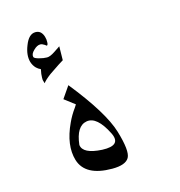

<svg xmlns="http://www.w3.org/2000/svg" viewBox="-105 -779 831 888"><g transform="rotate(-15 311.0 -335.0)"><path d="M227.5 -409.2Q362.3 -241.2 392.1 -142.1Q421.9 -43 405.3 -13.2Q388.7 16.6 324.2 16.6Q195.3 16.6 169.9 -66.4Q147.5 -141.6 193.4 -239.3Q208 -271.5 229.5 -300.8L238.3 -314.5L188.5 -352.5ZM301.8 -80.1Q395.5 -76.2 362.3 -142.6Q316.4 -234.4 265.6 -225.6Q214.8 -216.8 205.1 -128.9Q210 -85 301.8 -80.1ZM232.4 -527.3 209 -512.7Q177.7 -492.2 161.1 -480.5Q133.8 -460 124 -446.3L119.1 -462.9Q118.2 -471.7 120.1 -492.2Q121.1 -500 124 -513.7Q112.3 -518.6 103.5 -527.3Q90.8 -540 85 -558.6Q75.2 -592.8 92.8 -636.7Q111.3 -685.5 143.6 -685.5Q158.2 -685.5 168 -676.8Q177.7 -667 181.6 -652.3Q185.5 -639.6 184.6 -626Q184.6 -613.3 178.7 -611.3Q172.9 -616.2 170.9 -617.2Q159.2 -625 150.4 -625Q134.8 -625 118.2 -608.4Q100.6 -591.8 104.5 -577.1Q106.4 -570.3 127.9 -564.5Q149.4 -558.6 166 -558.6Q180.7 -558.6 204.1 -574.2L233.4 -593.8Z"/></g></svg>

Font: Thabit-Oblique
Style: Oblique
Weight: 500
Designer: Regenerated by Nadim Shaikli
Foundry: MAK Alagha
Version: 0.01